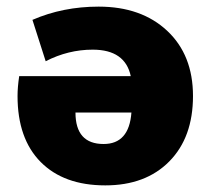

<svg xmlns="http://www.w3.org/2000/svg" viewBox="-20 -550 631 580"><path d="M377 -210H208Q208 -115 293 -115Q370 -115 377 -210ZM375 -320Q358 -400 260 -400Q186 -400 118 -365L78 -490Q170 -530 278 -530Q407 -530 485 -457Q563 -384 563 -260Q563 -135 491.5 -62.5Q420 10 298 10Q173 10 103 -60.5Q33 -131 33 -260Q33 -287 38 -320Z"/></svg>

Font: Mplus 1p Black
Style: Regular
Weight: 900
Version: Version 1.061